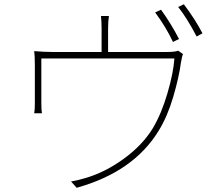

<svg xmlns="http://www.w3.org/2000/svg" viewBox="-20 -849 1040 896"><path d="M815.4 -667 787.1 -653.3Q755.9 -720.7 704.1 -791L731.4 -803.7Q779.3 -737.3 815.4 -667ZM484.4 -606.4H757.8Q795.9 -606.4 811.5 -612.3L834 -596.7Q829.1 -585.9 824.2 -555.7Q815.4 -489.3 788.6 -397.5Q761.7 -305.7 720.7 -239.3Q603.5 -46.9 337.9 27.3L311.5 -2Q336.9 -5.9 377 -17.6Q468.8 -43.9 556.6 -107.4Q644.5 -170.9 693.4 -251Q733.4 -318.4 761.2 -413.1Q789.1 -507.8 793.9 -576.2H172.9V-365.2Q172.9 -335.9 175.8 -320.3H139.6Q142.6 -335 142.6 -364.3V-542Q142.6 -590.8 139.6 -610.4Q188.5 -606.4 224.6 -606.4H454.1V-715.8Q454.1 -746.1 451.2 -774.4H488.3Q484.4 -750 484.4 -715.8ZM811.5 -816.4 837.9 -829.1Q893.6 -754.9 924.8 -693.4L897.5 -678.7Q853.5 -763.7 811.5 -816.4Z"/></svg>

Font: GenEi Gothic M ExtraLight
Style: Regular
Weight: 200
Designer: o_tamon (Modified); [Source Han Sans]
Ryoko NISHIZUKA  (kana & ideographs); Paul D. Hunt (Latin, Greek & Cyrillic); Wenl
Version: Version 1.1a;Original Version 1.004